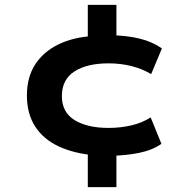

<svg xmlns="http://www.w3.org/2000/svg" viewBox="-20 -650 788 785"><path d="M339 115V-47L368 -15Q284 -22 221 -51Q158 -80 124 -132.5Q90 -185 90 -259Q90 -334 123.5 -386Q157 -438 218 -468Q279 -498 362 -503L339 -470V-630H456V-478L431 -506Q499 -505 551.5 -492Q604 -479 642 -452L598 -347Q561 -369 517 -380Q473 -391 424 -391Q336 -391 284.5 -358Q233 -325 233 -257Q233 -191 285 -159Q337 -127 424 -127Q473 -127 517.5 -137.5Q562 -148 596 -170L640 -62Q603 -36 549 -25Q495 -14 431 -13L456 -41V115Z"/></svg>

Font: Nunito Sans 7pt Expanded
Style: Bold
Weight: 700
Width: 7
Designer: Vernon Adams
Foundry: Vernon Adams
Version: Version 3.101;gftools[0.9.27]